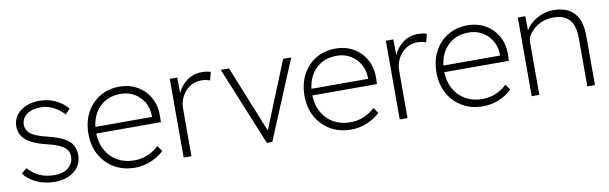

<svg xmlns="http://www.w3.org/2000/svg" viewBox="-40 -891 4000 1261"><g transform="rotate(-10 1959.5 -261.0)"><path d="M248 10Q182 10 128 -14.5Q74 -39 43 -81L79 -111Q108 -76 151.5 -55Q195 -34 252 -34Q318 -34 349.5 -64.5Q381 -95 381 -136Q381 -177 347 -200Q315 -224 239 -242Q138 -266 96 -307Q61 -342 61 -390Q61 -454 111 -493Q161 -532 240 -532Q294 -532 343 -510Q392 -488 426 -447L395 -413Q363 -448 323.5 -468Q284 -488 242 -488Q179 -488 145 -461.5Q111 -435 111 -392Q112 -376 118.5 -361.5Q125 -347 138 -336Q170 -309 254 -290Q345 -268 388 -233Q429 -198 429 -138Q429 -71 379 -30.5Q329 10 248 10Z M783 10Q705 10 645.5 -25Q586 -60 552.5 -121Q519 -182 519 -261Q519 -341 551.5 -402Q584 -463 641 -497.5Q698 -532 773 -532Q839 -532 892 -501.5Q945 -471 975 -416Q1005 -361 1002 -288L1001 -255H570Q572 -190 600 -141Q628 -92 676 -65Q724 -38 787 -38Q879 -38 951 -104L977 -67Q940 -32 889.5 -11Q839 10 783 10ZM774 -484Q688 -484 635 -433.5Q582 -383 572 -299H950V-307Q949 -359 925 -399Q901 -439 861 -461.5Q821 -484 774 -484Z M1108 0V-525H1158L1159 -420Q1177 -465 1220 -498.5Q1263 -532 1323 -532Q1357 -532 1381 -523L1367 -469Q1338 -479 1311 -479Q1264 -479 1230 -455Q1196 -431 1178 -394.5Q1160 -358 1160 -321V0Z M1663 0 1448 -525H1503L1683 -79L1864 -525H1918L1699 0Z M2224 10Q2146 10 2086.5 -25Q2027 -60 1993.5 -121Q1960 -182 1960 -261Q1960 -341 1992.5 -402Q2025 -463 2082 -497.5Q2139 -532 2214 -532Q2280 -532 2333 -501.5Q2386 -471 2416 -416Q2446 -361 2443 -288L2442 -255H2011Q2013 -190 2041 -141Q2069 -92 2117 -65Q2165 -38 2228 -38Q2320 -38 2392 -104L2418 -67Q2381 -32 2330.5 -11Q2280 10 2224 10ZM2215 -484Q2129 -484 2076 -433.5Q2023 -383 2013 -299H2391V-307Q2390 -359 2366 -399Q2342 -439 2302 -461.5Q2262 -484 2215 -484Z M2549 0V-525H2599L2600 -420Q2618 -465 2661 -498.5Q2704 -532 2764 -532Q2798 -532 2822 -523L2808 -469Q2779 -479 2752 -479Q2705 -479 2671 -455Q2637 -431 2619 -394.5Q2601 -358 2601 -321V0Z M3104 10Q3026 10 2966.5 -25Q2907 -60 2873.5 -121Q2840 -182 2840 -261Q2840 -341 2872.5 -402Q2905 -463 2962 -497.5Q3019 -532 3094 -532Q3160 -532 3213 -501.5Q3266 -471 3296 -416Q3326 -361 3323 -288L3322 -255H2891Q2893 -190 2921 -141Q2949 -92 2997 -65Q3045 -38 3108 -38Q3200 -38 3272 -104L3298 -67Q3261 -32 3210.5 -11Q3160 10 3104 10ZM3095 -484Q3009 -484 2956 -433.5Q2903 -383 2893 -299H3271V-307Q3270 -359 3246 -399Q3222 -439 3182 -461.5Q3142 -484 3095 -484Z M3429 0V-525H3479L3480 -430Q3504 -473 3556 -502.5Q3608 -532 3667 -532Q3756 -532 3803.5 -482Q3851 -432 3851 -325V0H3800V-323Q3800 -408 3763 -447Q3726 -486 3655 -484Q3604 -484 3564.5 -462.5Q3525 -441 3502.5 -411Q3480 -381 3480 -356V0Z"/></g></svg>

Font: Readex Pro ExtraLight
Style: Regular
Weight: 200
Designer: Bonnie Shaver-Troup, Thomas Jockin
Foundry: Lexend
Version: Version 1.203; ttfautohint (v1.8.3)